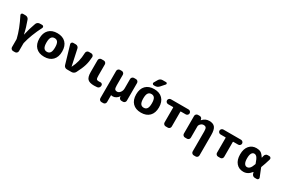

<svg xmlns="http://www.w3.org/2000/svg" viewBox="116 -2183 5589 3820"><g transform="rotate(30 2910.5 -273.5)"><path d="M209 -29Q162 -229 38 -471Q29 -488 39 -504Q49 -520 69 -520H128Q154 -520 175 -506Q196 -492 205 -468Q260 -323 292 -173Q292 -172 293 -172Q294 -172 294 -173Q327 -326 380 -467Q389 -491 410.5 -505.5Q432 -520 458 -520H513Q532 -520 542 -503.5Q552 -487 543 -470Q421 -231 373 -28Q371 -16 371 -11V163Q371 186 354 203Q337 220 314 220H268Q245 220 228 203Q211 186 211 163V-11Q211 -17 209 -29Z M932.5 -380Q908 -417 858 -417Q808 -417 783.5 -380Q759 -343 759 -260Q759 -177 783.5 -140Q808 -103 858 -103Q908 -103 932.5 -140Q957 -177 957 -260Q957 -343 932.5 -380ZM1051 -61Q982 10 858 10Q734 10 665 -61Q596 -132 596 -260Q596 -388 665 -459Q734 -530 858 -530Q982 -530 1051 -459Q1120 -388 1120 -260Q1120 -132 1051 -61Z M1305 -54 1184 -466Q1178 -486 1190.5 -503Q1203 -520 1224 -520H1283Q1308 -520 1327.5 -504.5Q1347 -489 1352 -465L1432 -94Q1432 -93 1433 -93Q1435 -93 1435 -95Q1479 -180 1500 -266Q1521 -352 1525 -463Q1526 -486 1543 -503Q1560 -520 1583 -520H1638Q1661 -520 1677.5 -503.5Q1694 -487 1693 -464Q1688 -357 1661 -266.5Q1634 -176 1568 -50Q1556 -27 1533 -13.5Q1510 0 1484 0H1378Q1352 0 1332 -15Q1312 -30 1305 -54Z M2007 10Q1900 10 1857.5 -33.5Q1815 -77 1815 -190V-463Q1815 -486 1831.5 -503Q1848 -520 1871 -520H1927Q1950 -520 1966.5 -503Q1983 -486 1983 -463V-207Q1983 -145 1995 -127.5Q2007 -110 2047 -110Q2068 -110 2080 -112Q2101 -115 2118 -102Q2135 -89 2135 -68V-60Q2135 -35 2119 -16Q2103 3 2078 6Q2047 10 2007 10Z M2298 220Q2275 220 2258.5 203Q2242 186 2242 163V-463Q2242 -486 2258.5 -503Q2275 -520 2298 -520H2340Q2363 -520 2379.5 -503Q2396 -486 2396 -463V-220Q2396 -158 2411 -136.5Q2426 -115 2465 -115Q2503 -115 2533 -154.5Q2563 -194 2563 -247V-463Q2563 -486 2580 -503Q2597 -520 2620 -520H2667Q2690 -520 2706.5 -503Q2723 -486 2723 -463V-57Q2723 -34 2706.5 -17Q2690 0 2667 0H2632Q2608 0 2590.5 -16.5Q2573 -33 2572 -57V-71Q2572 -72 2571 -72Q2569 -72 2569 -70Q2545 -33 2509 -11.5Q2473 10 2436 10Q2417 10 2405 6Q2396 4 2396 11V163Q2396 186 2379.5 203Q2363 220 2340 220Z M3156.5 -380Q3132 -417 3082 -417Q3032 -417 3007.5 -380Q2983 -343 2983 -260Q2983 -177 3007.5 -140Q3032 -103 3082 -103Q3132 -103 3156.5 -140Q3181 -177 3181 -260Q3181 -343 3156.5 -380ZM3275 -61Q3206 10 3082 10Q2958 10 2889 -61Q2820 -132 2820 -260Q2820 -388 2889 -459Q2958 -530 3082 -530Q3206 -530 3275 -459Q3344 -388 3344 -260Q3344 -132 3275 -61ZM3135 -767H3215Q3232 -767 3238.5 -751.5Q3245 -736 3234 -724L3153 -632Q3116 -590 3059 -590H3032Q3013 -590 3003.5 -606Q2994 -622 3004 -639L3050 -718Q3079 -767 3135 -767Z M3468 -407Q3445 -407 3428 -423.5Q3411 -440 3411 -463Q3411 -486 3428 -503Q3445 -520 3468 -520H3874Q3897 -520 3914 -503Q3931 -486 3931 -463Q3931 -440 3914 -423.5Q3897 -407 3874 -407H3763Q3754 -407 3754 -398V-57Q3754 -34 3737.5 -17Q3721 0 3698 0H3646Q3623 0 3606 -17Q3589 -34 3589 -57V-398Q3589 -407 3581 -407Z M4089 0Q4066 0 4049.5 -17Q4033 -34 4033 -57V-463Q4033 -486 4049.5 -503Q4066 -520 4089 -520H4130Q4154 -520 4170.5 -503.5Q4187 -487 4188 -463L4189 -455Q4189 -454 4190 -454L4192 -456Q4257 -530 4348 -530Q4439 -530 4479 -478.5Q4519 -427 4519 -303V163Q4519 186 4502.5 203Q4486 220 4463 220H4419Q4396 220 4379 203Q4362 186 4362 163V-298Q4362 -358 4346 -380.5Q4330 -403 4288 -403Q4253 -403 4223.5 -374.5Q4194 -346 4194 -313V-57Q4194 -34 4177.5 -17Q4161 0 4138 0Z M4673 -407Q4650 -407 4633 -423.5Q4616 -440 4616 -463Q4616 -486 4633 -503Q4650 -520 4673 -520H5079Q5102 -520 5119 -503Q5136 -486 5136 -463Q5136 -440 5119 -423.5Q5102 -407 5079 -407H4968Q4959 -407 4959 -398V-57Q4959 -34 4942.5 -17Q4926 0 4903 0H4851Q4828 0 4811 -17Q4794 -34 4794 -57V-398Q4794 -407 4786 -407Z M5447 -413Q5410 -413 5388.5 -375Q5367 -337 5367 -260Q5367 -183 5390 -145Q5413 -107 5450 -107Q5486 -107 5514 -135.5Q5542 -164 5568 -238Q5571 -246 5568 -254Q5536 -348 5509.5 -380.5Q5483 -413 5447 -413ZM5433 10Q5331 10 5269.5 -61.5Q5208 -133 5208 -260Q5208 -387 5269.5 -458.5Q5331 -530 5433 -530Q5491 -530 5530 -508.5Q5569 -487 5611 -420Q5615 -415 5617 -422L5626 -464Q5631 -488 5649.5 -504Q5668 -520 5693 -520H5730Q5751 -520 5764 -503Q5777 -486 5771 -466Q5735 -342 5701 -257Q5698 -249 5701 -241Q5731 -171 5777 -52Q5784 -33 5772 -16.5Q5760 0 5740 0H5695Q5670 0 5650.5 -15.5Q5631 -31 5625 -55Q5624 -60 5621 -70Q5618 -80 5617 -85Q5616 -87 5614 -87.5Q5612 -88 5610 -86Q5537 10 5433 10Z"/></g></svg>

Font: Rounded Mplus 1c ExtraBold
Style: Regular
Weight: 800
Version: Version 1.059.20150529